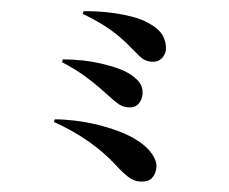

<svg xmlns="http://www.w3.org/2000/svg" viewBox="-55 -816 1110 930"><g transform="rotate(5 500.0 -350.5)"><path d="M654 51Q626 51 596 31Q566 11 533 -20Q503 -47 468 -72.5Q433 -98 393 -121Q353 -144 309 -164Q265 -184 218 -200L221 -213Q262 -217 315.5 -215.5Q369 -214 426.5 -205.5Q484 -197 538.5 -181.5Q593 -166 636 -142Q679 -119 705.5 -86.5Q732 -54 732 -25Q732 6 715.5 28.5Q699 51 654 51ZM569 -302Q544 -302 524 -313Q504 -324 469 -351Q452 -364 421 -386.5Q390 -409 343.5 -437Q297 -465 232 -492L235 -506Q339 -514 420 -502Q501 -490 538 -475Q576 -461 605 -436Q634 -411 634 -370Q634 -344 618.5 -323Q603 -302 569 -302ZM666 -532Q645 -532 630.5 -537.5Q616 -543 602 -555Q588 -567 565 -586Q521 -624 483.5 -649Q446 -674 406 -693.5Q366 -713 312 -734L315 -747Q341 -750 381 -751.5Q421 -753 466.5 -750.5Q512 -748 556.5 -740Q601 -732 636 -716Q687 -693 707.5 -662Q728 -631 728 -594Q728 -584 722 -569.5Q716 -555 702.5 -544Q689 -533 666 -532Z"/></g></svg>

Font: Noto Serif HK ExtraLight Black
Style: Regular
Weight: 900
Version: Version 2.002-H1;hotconv 1.1.0;makeotfexe 2.6.0